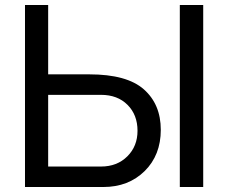

<svg xmlns="http://www.w3.org/2000/svg" viewBox="-20 -749 919 769"><path d="M793.9 -729V0H700.2V-729ZM172.9 -82H384.8Q449.2 -82 490.2 -123Q530.8 -163.6 530.8 -225.1Q530.8 -289.1 490.7 -329.1Q450.7 -369.1 384.8 -369.1H172.9ZM394 0H80.1V-729H172.9V-451.2H337.9Q488.3 -451.2 556.2 -391.1Q624 -331.1 624 -229Q624 -127.9 559.6 -64Q494.6 0 394 0Z"/></svg>

Font: Miedinger*
Style: Book
Weight: 400
Version: Version 001.000